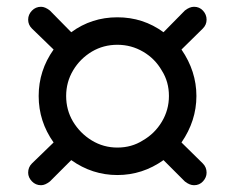

<svg xmlns="http://www.w3.org/2000/svg" viewBox="-20 -653 692 566"><path d="M101 -107Q85 -107 74 -118.5Q63 -130 63 -144Q63 -160 74 -171L138 -233Q94 -295 94 -370Q94 -445 138 -507L74 -569Q63 -580 63 -595Q63 -610 74 -621.5Q85 -633 101 -633Q113 -633 127 -622L190 -558Q250 -602 326 -602Q402 -602 462 -558L525 -622Q539 -633 552 -633Q568 -633 578.5 -621.5Q589 -610 589 -595Q589 -580 578 -569L515 -507Q559 -443 559 -370Q559 -297 515 -233L578 -171Q589 -160 589 -144Q589 -130 578.5 -118.5Q568 -107 552 -107Q539 -107 525 -118L462 -181Q400 -137 326 -137Q252 -137 190 -181L127 -118Q113 -107 101 -107ZM326 -218Q368 -218 401 -239Q436 -259 457 -294Q478 -329 478 -370Q478 -412 457 -445Q437 -480 402 -500.5Q367 -521 326 -521Q285 -521 251 -501Q216 -480 195.5 -445.5Q175 -411 175 -370Q175 -329 195 -295Q216 -260 250.5 -239Q285 -218 326 -218Z"/></svg>

Font: Huninn
Style: Regular
Weight: 400
Designer: justfont
Foundry: justfont
Version: Version 1.003